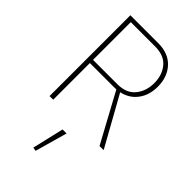

<svg xmlns="http://www.w3.org/2000/svg" viewBox="-277 -733 1092 1092"><g transform="rotate(45 269.0 -187.0)"><path d="M224.6 272.5 246.6 276.4 301.3 82H269ZM111.8 -294.9H307.1C313 -294.9 318.8 -294.9 324.2 -295.4L484.4 0H517.6L351.1 -299.3C391.6 -308.1 423.3 -328.1 446.3 -359.4C469.2 -390.1 480.5 -428.2 480.5 -473.1C480.5 -525.4 464.8 -568.4 434.1 -601.1C403.3 -633.8 360.8 -649.9 307.1 -649.9H82.5V0H111.8ZM307.1 -624C355.5 -624 391.6 -609.9 415.5 -581.5C439.5 -552.7 451.7 -516.6 451.7 -473.1C451.7 -429.7 439.5 -393.1 415.5 -364.3C391.6 -335 355.5 -320.3 307.1 -320.3H111.8V-624Z"/></g></svg>

Font: Estedad Thin
Style: Regular
Weight: 100
Designer: Amin Abedi
Version: Version 7.3